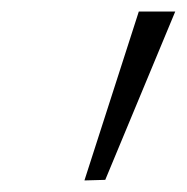

<svg xmlns="http://www.w3.org/2000/svg" viewBox="-20 -720 323 332"><path d="M220 -700 126 -408 162 -409 283 -700Z"/></svg>

Font: Jost* 300 Light Italic
Style: Italic
Weight: 300
Italic angle: -10°
Version: Version 3.200; ttfautohint (v0.97) -l 8 -r 50 -G 200 -x 14 -